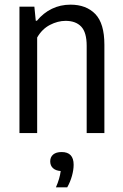

<svg xmlns="http://www.w3.org/2000/svg" viewBox="-20 -571 527 824"><path d="M63.5 -542.5H127.5L133.5 -482H138.5Q166 -515.5 202.5 -533.2Q239 -551 282.5 -551Q350 -551 389 -510.8Q428 -470.5 428 -379V0H352V-374.5Q352 -432 328.5 -456.8Q305 -481.5 261.5 -481.5Q228 -481.5 194.2 -464Q160.5 -446.5 139.5 -410V0H63.5ZM296 136Q296 158 288.8 184Q281.5 210 268.5 233H220Q236.5 195.5 240.5 163Q219 161.5 207.2 150.5Q195.5 139.5 195.5 121.5Q195.5 103 208.2 92.2Q221 81.5 244.5 81.5Q296 81.5 296 136Z"/></svg>

Font: Encode Sans Condensed
Style: Regular
Weight: 400
Width: 3
Designer: Multiple Designers
Foundry: Impallari Type
Version: Version 2.000